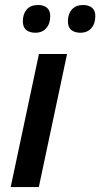

<svg xmlns="http://www.w3.org/2000/svg" viewBox="-20 -760 407 780"><path d="M23.4 0 138.2 -540.5H252.4L137.7 0ZM306.6 -627Q284.2 -627 270 -637.9Q255.9 -648.9 255.9 -673.8Q255.9 -703.1 272 -721.4Q288.1 -739.7 317.9 -739.7Q339.8 -739.7 353.5 -728.8Q367.2 -717.8 367.2 -694.8Q367.2 -663.6 350.8 -645.3Q334.5 -627 306.6 -627ZM123.5 -627Q101.1 -627 86.9 -637.9Q72.8 -648.9 72.8 -673.8Q72.8 -703.1 88.6 -721.4Q104.5 -739.7 134.3 -739.7Q156.7 -739.7 170.4 -728.8Q184.1 -717.8 184.1 -694.8Q184.1 -663.6 167.7 -645.3Q151.4 -627 123.5 -627Z"/></svg>

Font: Open Sans SemiBold
Style: Italic
Weight: 600
Italic angle: -12°
Designer: Monotype Design Team
Foundry: Monotype Imaging Inc.
Version: Version 3.003; ttfautohint (v1.8.4)